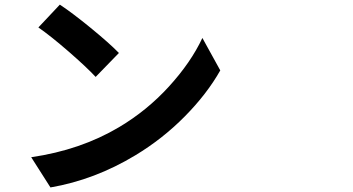

<svg xmlns="http://www.w3.org/2000/svg" viewBox="-20 -780 1540 838"><path d="M241.2 -759.8Q295.9 -723.6 376.5 -657.7Q457 -591.8 499 -548.8L397.5 -444.3Q357.4 -487.3 279.3 -555.2Q201.2 -623 147.5 -660.2ZM116.2 -93.8Q331.1 -125 499 -224.6Q621.1 -296.9 717.3 -402.3Q813.5 -507.8 863.3 -614.3L941.4 -472.7Q882.8 -369.1 786.1 -271.5Q689.5 -173.8 571.3 -102.5Q393.6 4.9 200.2 38.1Z"/></svg>

Font: Bpmf Zihi Sans Bold
Style: Bold
Weight: 700
Foundry: But Ko
Version: Version 1.320